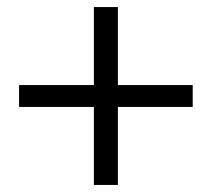

<svg xmlns="http://www.w3.org/2000/svg" viewBox="-20 -610 600 544"><path d="M314 -86H246V-307H34V-369H246V-590H314V-369H526V-307H314Z"/></svg>

Font: Libre Baskerville
Style: Bold
Weight: 700
Designer: Pablo Impallari, Rodrigo Fuenzalida
Foundry: Pablo Impallari, Rodrigo Fuenzalida
Version: Version 1.051; ttfautohint (v1.8.4.7-5d5b)